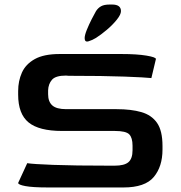

<svg xmlns="http://www.w3.org/2000/svg" viewBox="-20 -826 796 846"><path d="M192 0Q124 0 92 -6Q60 -12 60 -20L100 -107Q123 -103 214.5 -99.5Q306 -96 466 -96H485Q528 -96 546 -111.5Q564 -127 564 -164V-184Q564 -219 549.5 -234Q535 -249 485 -249H253Q152 -249 106 -286.5Q60 -324 60 -409V-425Q60 -469 76.5 -506Q93 -543 133 -565.5Q173 -588 243 -588H515Q583 -588 625 -581Q667 -574 667 -566L647 -482Q621 -485 529 -488.5Q437 -492 282 -492L271 -493Q225 -493 209 -474.5Q193 -456 192 -428V-411Q192 -378 210.5 -361.5Q229 -345 272 -345H494Q558 -345 603 -332Q648 -319 672 -284.5Q696 -250 696 -183V-167Q696 -92 657.5 -46Q619 0 524 0ZM353 -658Q353 -671 362.5 -694.5Q372 -718 384 -741.5Q396 -765 403 -777Q412 -791 425.5 -798.5Q439 -806 463 -806H474Q513 -806 513 -777Q513 -762 494.5 -739Q476 -716 450.5 -694.5Q425 -673 403 -659Q387 -649 370 -644Q353 -639 353 -658Z"/></svg>

Font: Goldman
Style: Regular
Weight: 400
Designer: Jaikishan Patel
Version: Version 1.000; ttfautohint (v1.8.3)